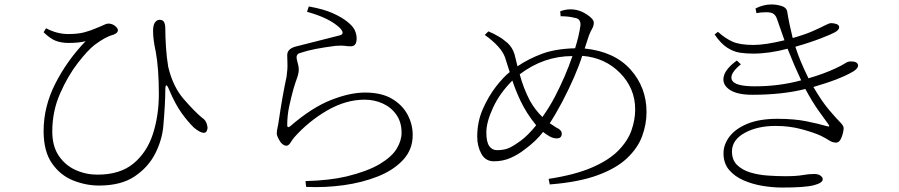

<svg xmlns="http://www.w3.org/2000/svg" viewBox="-20 -802 4040 863"><path d="M176 -657 187 -675Q236 -649 287 -649Q329 -649 358 -656.5Q387 -664 414 -676Q439 -686 449 -691Q459 -696 467 -696Q484 -696 497 -685.5Q510 -675 510 -666Q510 -654 490 -646Q454 -637 405 -600Q374 -576 329.5 -518.5Q285 -461 250 -381.5Q215 -302 215 -211Q215 -145 244 -102Q273 -59 319.5 -38Q366 -17 418 -17Q520 -17 580.5 -67.5Q641 -118 667.5 -200.5Q694 -283 694 -380Q694 -494 680 -570Q668 -624 668 -663Q668 -689 676.5 -701Q685 -713 698 -713Q712 -713 717.5 -702.5Q723 -692 723 -674Q723 -637 726 -590.5Q729 -544 736 -502Q757 -413 805.5 -357Q854 -301 889 -272Q909 -260 913 -229Q913 -221 909 -213Q905 -205 896 -205Q880 -205 852 -228Q824 -255 795.5 -295Q767 -335 740 -399Q732 -419 727.5 -418.5Q723 -418 723 -396Q723 -339 714 -234Q708 -171 677 -110.5Q646 -50 585 -9Q524 32 425 32Q366 32 308.5 9Q251 -14 213.5 -68Q176 -122 176 -213Q176 -323 229 -427Q282 -531 365 -617Q336 -609 288 -609Q257 -609 232 -618Q207 -627 176 -657Z M1360 -749 1368 -773Q1435 -761 1475 -743Q1515 -725 1539 -706Q1566 -685 1574.5 -666.5Q1583 -648 1583 -629Q1583 -593 1556 -594Q1540 -594 1530 -596Q1520 -598 1489 -596Q1385 -583 1333 -565Q1313 -561 1313 -544Q1313 -537 1318 -519.5Q1323 -502 1323 -490Q1323 -473 1315 -451Q1307 -429 1299 -402Q1289 -366 1280 -324.5Q1271 -283 1271 -240Q1271 -224 1285 -235Q1381 -318 1466.5 -352Q1552 -386 1621 -386Q1694 -386 1741 -358.5Q1788 -331 1811.5 -287.5Q1835 -244 1835 -195Q1835 -130 1792 -83.5Q1749 -37 1678.5 -9Q1608 19 1524 30.5Q1440 42 1356 38L1353 12Q1462 9 1538 -9Q1632 -32 1686.5 -64.5Q1741 -97 1763 -133.5Q1785 -170 1785 -205Q1785 -253 1761.5 -286.5Q1738 -320 1700 -337Q1662 -354 1619 -354Q1535 -354 1451.5 -306Q1368 -258 1302 -184Q1294 -174 1285.5 -160.5Q1277 -147 1267 -147Q1254 -147 1241 -163Q1224 -189 1224 -202Q1224 -213 1227.5 -228.5Q1231 -244 1233 -259Q1249 -369 1268 -457Q1273 -492 1272 -515.5Q1271 -539 1271 -554Q1271 -583 1310 -593Q1418 -620 1507 -643Q1533 -650 1507 -677Q1461 -721 1360 -749Z M2553 -550Q2424 -550 2316 -468Q2332 -407 2362 -349Q2386 -307 2418 -276Q2450 -321 2474 -367Q2522 -459 2553 -550ZM2500 -729 2498 -751Q2520 -760 2544 -760Q2582 -760 2615.5 -738.5Q2649 -717 2649 -700Q2649 -686 2641.5 -673Q2634 -660 2627 -642L2608 -584Q2742 -570 2814 -489.5Q2886 -409 2886 -298Q2886 -244 2866.5 -190.5Q2847 -137 2798.5 -91Q2750 -45 2665 -14Q2580 17 2451 27L2446 2Q2564 -16 2640.5 -49Q2717 -82 2759.5 -125.5Q2802 -169 2818.5 -216.5Q2835 -264 2835 -310Q2835 -405 2767 -474Q2699 -543 2597 -551Q2569 -463 2507 -344Q2476 -286 2451 -248L2480 -229Q2505 -218 2505 -201Q2505 -180 2482 -180Q2466 -180 2449.5 -189.5Q2433 -199 2421 -209Q2389 -167 2338 -130Q2309 -107 2274.5 -92Q2240 -77 2200 -77Q2162 -77 2143.5 -111Q2125 -145 2125 -188Q2125 -255 2150.5 -312.5Q2176 -370 2209.5 -413Q2243 -456 2271 -478L2250 -544Q2233 -592 2159 -645L2175 -661Q2198 -652 2221 -638Q2238 -629 2260.5 -609.5Q2283 -590 2293 -557L2306 -504Q2356 -538 2417 -560.5Q2478 -583 2565 -585Q2583 -643 2589 -688Q2591 -719 2562 -722Q2536 -729 2500 -729ZM2283 -440Q2226 -383 2196 -318Q2166 -253 2166 -207Q2166 -164 2179 -145.5Q2192 -127 2214 -127Q2248 -127 2270.5 -138Q2293 -149 2320 -169Q2354 -194 2390 -239Q2347 -291 2319 -350Q2297 -397 2283 -440Z M3696 -235Q3706 -232 3707 -234.5Q3708 -237 3703 -244Q3689 -263 3660 -303.5Q3631 -344 3600 -402Q3496 -376 3362 -376Q3292 -376 3258.5 -399.5Q3225 -423 3233 -458Q3241 -493 3292 -530L3310 -513Q3257 -470 3270 -442Q3283 -414 3373 -414Q3483 -414 3581 -441Q3550 -507 3520 -583Q3437 -561 3365 -561Q3336 -561 3307 -565Q3278 -569 3249 -587.5Q3220 -606 3192 -647L3207 -659Q3239 -630 3272 -615Q3305 -600 3367 -600Q3420 -600 3506 -621L3473 -715Q3468 -731 3458 -739Q3448 -747 3425 -747Q3400 -747 3380 -743L3376 -764Q3411 -782 3448 -782Q3469 -782 3491.5 -775.5Q3514 -769 3518 -752Q3527 -695 3543 -631Q3599 -647 3634 -662.5Q3669 -678 3688 -688Q3707 -698 3716 -698Q3728 -698 3739.5 -694Q3751 -690 3752 -680Q3752 -668 3733 -657Q3719 -649 3670.5 -630Q3622 -611 3555 -592Q3574 -531 3614 -450Q3685 -471 3734 -494Q3768 -510 3779.5 -518Q3791 -526 3805 -526Q3835 -526 3837 -508Q3837 -495 3817 -482Q3760 -447 3636 -411Q3675 -345 3706 -308.5Q3737 -272 3754.5 -254.5Q3772 -237 3772 -227Q3772 -210 3763 -185.5Q3754 -161 3738 -161Q3722 -161 3707.5 -170.5Q3693 -180 3669 -192Q3639 -206 3584 -221Q3529 -236 3466 -236Q3384 -236 3327 -204.5Q3270 -173 3270 -121Q3270 -83 3293 -60.5Q3316 -38 3352 -27Q3388 -16 3429.5 -13Q3471 -10 3509 -10Q3560 -10 3587.5 -15Q3615 -20 3639 -20Q3658 -20 3668 -12.5Q3678 -5 3678 4Q3678 20 3638.5 30.5Q3599 41 3496 41Q3454 41 3408 33.5Q3362 26 3322 8.5Q3282 -9 3257 -38.5Q3232 -68 3232 -113Q3232 -152 3258.5 -187.5Q3285 -223 3339 -245.5Q3393 -268 3475 -268Q3549 -268 3604 -257Q3659 -246 3696 -235Z"/></svg>

Font: Minh Nguyen ExtraLight
Style: Regular
Weight: 250
Designer: Ryoko NISHIZUKA 西塚涼子 (kana & ideographs); Frank Grießhammer (Latin, Greek & Cyrillic); Wenlong ZHANG 张文龙 (bopomofo); San
Foundry: Adobe
Version: Version 1.100;July 7, 2023;FontCreator 14.0.0.2814 64-bit